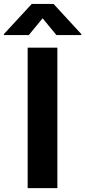

<svg xmlns="http://www.w3.org/2000/svg" viewBox="-80 -974 441 994"><path d="M217 -727.3H63.2V0H217ZM-59.7 -792.6H69.2L140.6 -879.3L212 -792.6H340.9V-797.6L197.1 -953.8H84.5L-59.7 -797.6Z"/></svg>

Font: Margiela Sans
Style: Bold
Weight: 700
Designer: Stefan Endress, Andreas Faust
Version: Version 1.100;FEAKit 1.0